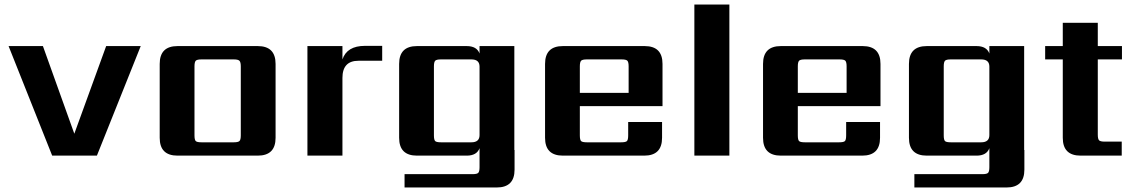

<svg xmlns="http://www.w3.org/2000/svg" viewBox="-20 -689 5017 850"><path d="M18 -485H170L309 -97L450 -485H603L409 0H211Z M1046 -90V-395Q1046 -414 1040 -420Q1034 -426 1015 -426H872Q852 -426 846.5 -420Q841 -414 841 -395V-90Q841 -70 846.5 -64.5Q852 -59 872 -59H1015Q1034 -59 1040 -64.5Q1046 -70 1046 -90ZM766 -485H1121Q1200 -485 1200 -406V-79Q1200 0 1121 0H766Q687 0 687 -79V-406Q687 -485 766 -485Z M1596 -486H1672V-420H1567Q1496 -420 1496 -344V0H1341V-485H1496V-426Q1516 -486 1596 -486Z M1932 -59H2067Q2103 -59 2103 -91V-394Q2103 -426 2067 -426H1932Q1912 -426 1906.5 -420Q1901 -414 1901 -395V-90Q1901 -70 1906.5 -64.5Q1912 -59 1932 -59ZM2257 -25H2258V62Q2258 141 2179 141H1771V82H2072Q2092 82 2097.5 76Q2103 70 2103 51V-33Q2091 0 2046 0H1826Q1747 0 1747 -79V-406Q1747 -485 1826 -485H2046Q2091 -485 2103 -452V-485H2257Z M2547 -278H2763V-395Q2763 -414 2757.5 -420Q2752 -426 2732 -426H2578Q2558 -426 2552.5 -420Q2547 -414 2547 -395ZM2472 -485H2834Q2913 -485 2913 -406V-219H2547V-90Q2547 -70 2552.5 -64.5Q2558 -59 2578 -59H2730Q2750 -59 2755.5 -64.5Q2761 -70 2761 -90V-149H2911V-79Q2911 0 2832 0H2472Q2393 0 2393 -79V-406Q2393 -485 2472 -485Z M3209 0H3054V-669H3209Z M3512 -278H3728V-395Q3728 -414 3722.5 -420Q3717 -426 3697 -426H3543Q3523 -426 3517.5 -420Q3512 -414 3512 -395ZM3437 -485H3799Q3878 -485 3878 -406V-219H3512V-90Q3512 -70 3517.5 -64.5Q3523 -59 3543 -59H3695Q3715 -59 3720.5 -64.5Q3726 -70 3726 -90V-149H3876V-79Q3876 0 3797 0H3437Q3358 0 3358 -79V-406Q3358 -485 3437 -485Z M4189 -59H4324Q4360 -59 4360 -91V-394Q4360 -426 4324 -426H4189Q4169 -426 4163.5 -420Q4158 -414 4158 -395V-90Q4158 -70 4163.5 -64.5Q4169 -59 4189 -59ZM4514 -25H4515V62Q4515 141 4436 141H4028V82H4329Q4349 82 4354.5 76Q4360 70 4360 51V-33Q4348 0 4303 0H4083Q4004 0 4004 -79V-406Q4004 -485 4083 -485H4303Q4348 -485 4360 -452V-485H4514Z M4947 -426H4840V-93Q4840 -74 4845.5 -68Q4851 -62 4871 -62H4946V0H4764Q4685 0 4685 -79V-426H4607V-485H4685V-588H4840V-485H4947Z"/></svg>

Font: Sarpanch
Style: Bold
Weight: 700
Designer: Manushi Parikh (Devanagari and Latin), Jyotish Sonowal (Devanagari)
Foundry: Indian Type Foundry
Version: Version 2.004;PS 1.0;hotconv 1.0.78;makeotf.lib2.5.61930; tt